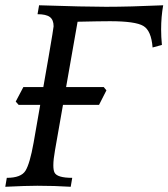

<svg xmlns="http://www.w3.org/2000/svg" viewBox="-27 -715 644 735"><path d="M243.7 0Q182.1 -3.9 115.7 -3.9Q74.2 -3.9 -6.8 0L-1 -34.2Q53.7 -34.2 70.6 -61.5Q87.4 -88.9 101.6 -168.5Q178.2 -603 178.2 -614.3Q178.2 -639.2 163.8 -649.9Q149.4 -660.6 116.7 -660.6L122.6 -694.8Q298.3 -689 378.9 -689Q468.8 -689 597.7 -694.8Q589.8 -650.9 589.8 -602.5Q589.8 -573.7 592.8 -543L557.1 -533.2Q552.2 -597.7 521.7 -615.7Q491.2 -633.8 394 -633.8Q356.9 -633.8 270 -631.8L183.6 -140.1Q177.2 -104.5 177.2 -82Q177.2 -63.5 181.6 -54.7Q191.4 -34.2 249.5 -34.2ZM352.1 -313.5H44.4L33.2 -326.2L62.5 -381.8H370.1L380.4 -369.1Z"/></svg>

Font: Kelvinch
Style: Italic
Weight: 400
Italic angle: -10°
Designer: Paul James Miller
Foundry: High-Logic / Made with FontCreator
Version: Version 3.40;July 22, 2017;FontCreator 11.0.0.2388 64-bit